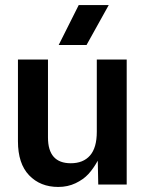

<svg xmlns="http://www.w3.org/2000/svg" viewBox="-20 -738 583 768"><path d="M212.9 9.8Q141.1 9.8 96.4 -36.9Q51.8 -83.5 51.8 -172.9V-500H171.9V-188Q171.9 -85 263.2 -85Q313 -85 340.1 -116Q367.2 -147 367.2 -210.9V-500H486.8V0H373L371.1 -95.2Q353.5 -63.5 333.5 -41.7Q313.5 -20 282.2 -5.1Q251 9.8 212.9 9.8ZM214.8 -558.1 294.9 -717.8H415L326.2 -558.1Z"/></svg>

Font: TASA Orbiter Deck SemiBold
Style: Regular
Weight: 600
Designer: Weizhong Zhang
Version: Version 1.000;Glyphs 3.1.2 (3151)